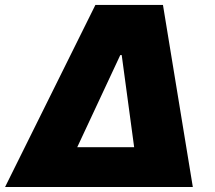

<svg xmlns="http://www.w3.org/2000/svg" viewBox="-43 -747 858 767"><path d="M-22.7 0 338.1 -727.3H608L727.3 0ZM265.6 -159.1H492.9L443.2 -527H437.5Z"/></svg>

Font: Karasuma Gothic
Style: Italic
Weight: 900
Italic angle: -9.39999°
Designer: Rasmus Andersson / Ryoko Nishizuka
Foundry: Genbu
Version: Version 1.00